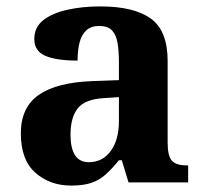

<svg xmlns="http://www.w3.org/2000/svg" viewBox="-20 -569 639 599"><path d="M202 10Q136 10 90.5 -30Q45 -70 45 -153Q45 -234 101 -273Q157 -312 269 -316L351 -319V-374Q351 -408 347 -433.5Q343 -459 330 -473.5Q317 -488 289 -488Q264 -488 249 -474Q234 -460 228 -435.5Q222 -411 222 -380Q155 -380 121 -395Q87 -410 87 -447Q87 -484 115 -506Q143 -528 190 -538.5Q237 -549 293 -549Q398 -549 450.5 -511Q503 -473 503 -379V-124Q503 -83 516 -68Q529 -53 563 -53H567V0H381L360 -69H351Q329 -42 309.5 -24.5Q290 -7 265 1.5Q240 10 202 10ZM257 -63Q300 -63 325.5 -98Q351 -133 351 -191V-266L306 -263Q246 -260 223 -231.5Q200 -203 200 -149Q200 -63 257 -63Z"/></svg>

Font: Noto Serif Vithkuqi
Style: Bold
Weight: 700
Version: Version 1.005